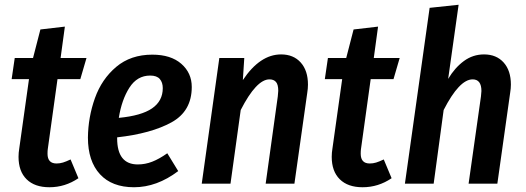

<svg xmlns="http://www.w3.org/2000/svg" viewBox="-20 -773 2212 808"><path d="M181 -145Q180 -138 180 -126Q180 -85 218 -85Q232 -85 245 -89Q258 -93 277 -102L310 -23Q254 15 188 15Q126 15 92 -18.5Q58 -52 58 -113Q58 -130 61 -148L102 -440H29L42 -529H119L150 -649L253 -661L235 -529H344L318 -440H222Z M787 -407Q787 -305 701.5 -258Q616 -211 473 -195V-191Q473 -81 560 -81Q591 -81 620.5 -92.5Q650 -104 684 -128L730 -53Q640 15 544 15Q451 15 400.5 -40Q350 -95 350 -194Q351 -280 379.5 -360Q408 -440 469 -491.5Q530 -543 621 -543Q699 -543 743 -504.5Q787 -466 787 -407ZM665 -402Q665 -426 652.5 -440.5Q640 -455 612 -455Q557 -455 524.5 -404Q492 -353 480 -277Q575 -286 620 -317Q665 -348 665 -402Z M1276 -417Q1276 -400 1273 -382L1219 0H1098L1149 -367Q1151 -385 1151 -391Q1151 -417 1141.5 -428Q1132 -439 1114 -439Q1059 -439 993 -310L950 0H829L903 -529H1008L1002 -436Q1074 -544 1163 -544Q1215 -544 1245.5 -510Q1276 -476 1276 -417Z M1499 -145Q1498 -138 1498 -126Q1498 -85 1536 -85Q1550 -85 1563 -89Q1576 -93 1595 -102L1628 -23Q1572 15 1506 15Q1444 15 1410 -18.5Q1376 -52 1376 -113Q1376 -130 1379 -148L1420 -440H1347L1360 -529H1437L1468 -649L1571 -661L1553 -529H1662L1636 -440H1540Z M2130 -417Q2130 -401 2127 -383L2073 0H1952L2004 -367Q2006 -385 2006 -390Q2006 -439 1969 -439Q1913 -439 1847 -310L1805 0H1684L1788 -740L1910 -753L1866 -441Q1894 -488 1932 -516Q1970 -544 2017 -544Q2069 -544 2099.5 -510Q2130 -476 2130 -417Z"/></svg>

Font: Fira Sans Condensed Medium
Style: Italic
Weight: 500
Width: 3
Italic angle: -8°
Designer: bBox Type GmbH & Carrois Corporate GbR & Edenspiekermann AG
Foundry: bBox Type GmbH & Carrois Corporate GbR & Edenspiekermann AG
Version: Version 4.301